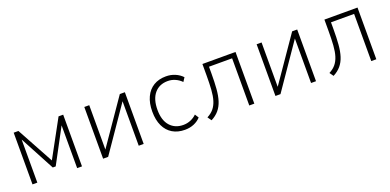

<svg xmlns="http://www.w3.org/2000/svg" viewBox="-8 -1104 3489 1717"><g transform="rotate(-20 1736.5 -245.5)"><path d="M100 0V-492H145L336 -142L527 -492H571V0H525V-409H526L350 -80H322L146 -410V0Z M772 0V-492H819V-67H817L1110 -492H1158V0H1111V-426H1113L820 0Z M1550 8Q1482 8 1432.5 -21.5Q1383 -51 1356 -107.5Q1329 -164 1329 -245Q1329 -325 1356 -382.5Q1383 -440 1432.5 -470Q1482 -500 1550 -500Q1597 -500 1637 -483Q1677 -466 1705 -436L1681 -399Q1656 -425 1622.5 -440Q1589 -455 1552 -455Q1471 -455 1424.5 -400Q1378 -345 1378 -243Q1378 -144 1425 -91Q1472 -38 1551 -38Q1588 -38 1621 -52Q1654 -66 1678 -90L1701 -54Q1675 -25 1636 -8.5Q1597 8 1550 8Z M1801 9 1775 -28Q1814 -48 1838 -77Q1862 -106 1875 -148Q1888 -190 1892 -248Q1896 -306 1896 -384V-492H2211V0H2163V-449H1943V-383Q1943 -302 1938 -239Q1933 -176 1918 -129Q1903 -82 1874.5 -48Q1846 -14 1801 9Z M2412 0V-492H2459V-67H2457L2750 -492H2798V0H2751V-426H2753L2460 0Z M2962 9 2936 -28Q2975 -48 2999 -77Q3023 -106 3036 -148Q3049 -190 3053 -248Q3057 -306 3057 -384V-492H3372V0H3324V-449H3104V-383Q3104 -302 3099 -239Q3094 -176 3079 -129Q3064 -82 3035.5 -48Q3007 -14 2962 9Z"/></g></svg>

Font: Nunito Sans 7pt SemiCondensed ExtraLight
Style: Regular
Weight: 250
Width: 4
Designer: Vernon Adams
Foundry: Vernon Adams
Version: Version 3.101;gftools[0.9.27]